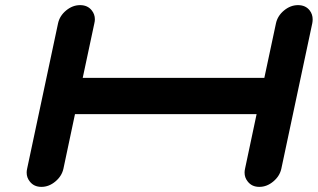

<svg xmlns="http://www.w3.org/2000/svg" viewBox="-20 -729 1240 749"><path d="M1198.2 -638.2 1077.6 -71.3Q1071.3 -42 1046.1 -21Q1021 0 991.7 0Q962.4 0 946.3 -21Q934.1 -36.1 934.1 -55.7Q934.1 -63 936 -71.3L981 -283.7H272.5L227.5 -71.3Q221.2 -42 196 -21Q170.9 0 141.6 0Q112.3 0 96.2 -21Q84 -36.1 84 -55.7Q84 -63 85.9 -71.3L206.5 -638.2Q212.9 -667.5 238 -688.2Q263.2 -709 292.5 -709Q321.8 -709 337.9 -688.5Q350.1 -673.3 350.1 -653.8Q350.1 -646.5 348.1 -638.2L302.7 -425.3H1011.2L1056.6 -638.2Q1063 -667.5 1088.1 -688.2Q1113.3 -709 1142.6 -709Q1171.9 -709 1188 -688.5Q1199.7 -673.3 1199.7 -653.3Q1199.7 -646 1198.2 -638.2Z"/></svg>

Font: Robtronika
Style: Italic
Weight: 400
Italic angle: -12°
Designer: GGBot
Version: 1.00